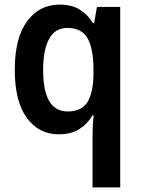

<svg xmlns="http://www.w3.org/2000/svg" viewBox="-20 -572 615 832"><path d="M381 16Q381 -2 382 -25Q383 -48 386 -72H381Q359 -35 323.5 -12.5Q288 10 235 10Q148 10 96 -61.5Q44 -133 44 -269Q44 -408 97.5 -480Q151 -552 238 -552Q291 -552 325.5 -530.5Q360 -509 383 -472H388L400 -542H501V240H381ZM273 -89Q333 -89 358.5 -129Q384 -169 385 -250V-271Q385 -361 359.5 -406Q334 -451 271 -451Q219 -451 193 -404Q167 -357 167 -268Q167 -89 273 -89Z"/></svg>

Font: Noto Sans Telugu SemiCondensed SemiBold
Style: Regular
Weight: 600
Width: 4
Designer: Jelle Bosma - Monotype Design Team
Foundry: Monotype Imaging Inc.
Version: Version 2.005; ttfautohint (v1.8.4.7-5d5b)